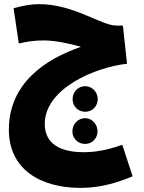

<svg xmlns="http://www.w3.org/2000/svg" viewBox="-20 -640 697 931"><path d="M369 271C434 271 514 261 623 215L573 62C491 91 435 98 385 98C277 98 197 60 197 -39C197 -211 442 -314 596 -331L576 -516H545C469 -516 339 -620 169 -620C130 -620 88 -612 46 -600L71 -429C107 -438 151 -444 189 -444C249 -444 317 -429 373 -413C198 -353 23 -235 23 -11C23 185 182 271 369 271ZM393 -98C427 -98 454 -125 454 -159C454 -194 427 -222 393 -222C358 -222 332 -194 332 -159C332 -125 358 -98 393 -98ZM393 58C426 58 453 31 453 -3C453 -38 426 -67 393 -67C358 -67 331 -38 331 -3C331 31 358 58 393 58Z"/></svg>

Font: Noto Sans Arabic UI Cn Bk
Style: Regular
Weight: 900
Width: 3
Designer: Monotype Design Team, Nadine Chahine and Nizar Qandah
Foundry: Monotype Imaging Inc.
Version: Version 2.010